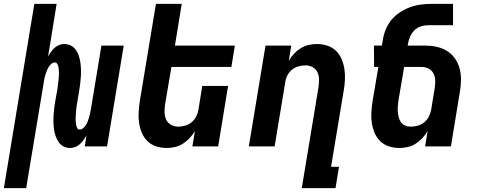

<svg xmlns="http://www.w3.org/2000/svg" viewBox="-60 -755 2480 990"><path d="M-40 215 117 -735H232L188 -464Q195 -476 203 -487.5Q211 -499 221.5 -508.5Q232 -518 245 -523Q258 -528 271 -528Q290 -528 305.5 -520Q321 -512 331 -498Q341 -484 346.5 -467Q352 -450 354.5 -432.5Q357 -415 357.5 -396.5Q358 -378 357 -360Q356 -342 353.5 -323Q351 -304 348 -286L337 -219Q335 -210 334 -201Q333 -192 332.5 -183Q332 -174 331 -165Q330 -156 330 -147Q330 -138 330.5 -129Q331 -120 332.5 -111.5Q334 -103 338 -95Q342 -87 351 -87Q360 -87 369 -94.5Q378 -102 383.5 -111Q389 -120 392.5 -129.5Q396 -139 399 -149Q402 -159 404 -169Q406 -179 408 -188L463 -520H578L492 0H377L386 -56Q379 -44 370.5 -32.5Q362 -21 351.5 -11.5Q341 -2 328 3Q315 8 302 8Q283 8 267.5 0Q252 -8 242.5 -22Q233 -36 227 -53Q221 -70 218.5 -87.5Q216 -105 215.5 -123.5Q215 -142 216 -160Q217 -178 219.5 -197Q222 -216 225 -234L237 -301Q238 -310 239 -319Q240 -328 241 -337Q242 -346 243 -355Q244 -364 244 -373Q244 -382 243.5 -391Q243 -400 241.5 -408.5Q240 -417 235.5 -425Q231 -433 222 -433Q213 -433 204.5 -425.5Q196 -418 190.5 -409Q185 -400 181.5 -390.5Q178 -381 174.5 -371Q171 -361 169 -351Q167 -341 166 -332L75 215Z M800 8Q771 8 745 -0.5Q719 -9 700.5 -27Q682 -45 671.5 -70Q661 -95 657 -122Q653 -149 655 -177.5Q657 -206 661 -234L744 -735H877L842 -520H1151L1133 -410H824L791 -216Q788 -196 788.5 -176Q789 -156 796.5 -139Q804 -122 821 -112Q838 -102 858 -102Q876 -102 894 -107Q912 -112 927 -124Q942 -136 951 -153.5Q960 -171 963 -188L983 -312H1116L1065 0H932L945 -79Q933 -59 917.5 -42.5Q902 -26 883 -14Q864 -2 842.5 3Q821 8 800 8Z M1496 215 1582 -304Q1585 -324 1585 -344Q1585 -364 1577.5 -381Q1570 -398 1553 -408Q1536 -418 1516 -418Q1498 -418 1479.5 -413Q1461 -408 1446 -396Q1431 -384 1422 -366.5Q1413 -349 1411 -332L1356 0H1223L1309 -520H1442L1429 -441Q1440 -461 1455.5 -477.5Q1471 -494 1490 -506Q1509 -518 1530.5 -523Q1552 -528 1573 -528Q1602 -528 1628 -519.5Q1654 -511 1672.5 -493Q1691 -475 1701.5 -450Q1712 -425 1716 -398Q1720 -371 1718.5 -342.5Q1717 -314 1712 -286L1647 105H1688L1670 215Z M2000 8Q1971 8 1945 -0.5Q1919 -9 1900.5 -27Q1882 -45 1871.5 -70Q1861 -95 1857 -122Q1853 -149 1855 -177.5Q1857 -206 1861 -234L1891 -410H1869L1868 -520H1909L1914 -549Q1918 -576 1929 -603Q1940 -630 1959 -653Q1978 -676 2003 -692Q2028 -708 2055 -718Q2082 -728 2110 -731.5Q2138 -735 2165 -735H2276V-625H2147Q2129 -625 2110 -619Q2091 -613 2077 -599Q2063 -585 2055 -567Q2047 -549 2044 -531L2042 -520H2130Q2161 -520 2190 -514Q2219 -508 2243 -493.5Q2267 -479 2284 -456Q2301 -433 2309 -405Q2317 -377 2317 -346.5Q2317 -316 2312 -286L2265 0H2132L2145 -79Q2133 -59 2117.5 -42.5Q2102 -26 2083 -14Q2064 -2 2042.5 3Q2021 8 2000 8ZM2058 -102Q2076 -102 2094 -107Q2112 -112 2127 -124Q2142 -136 2151 -153.5Q2160 -171 2163 -188L2182 -304Q2185 -323 2184 -342.5Q2183 -362 2174 -378Q2165 -394 2148.5 -402Q2132 -410 2112 -410H2024L1994 -234Q1992 -219 1991 -204.5Q1990 -190 1991.5 -176Q1993 -162 1996.5 -148.5Q2000 -135 2008 -124Q2016 -113 2029.5 -107.5Q2043 -102 2058 -102Z"/></svg>

Font: Iosevka Extrabold Extended
Style: Italic
Weight: 800
Width: 7
Italic angle: -9°
Monospace: yes
Designer: Belleve Invis
Foundry: Belleve Invis
Version: Version 32.5.0; ttfautohint (v1.8.4)